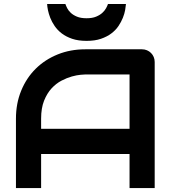

<svg xmlns="http://www.w3.org/2000/svg" viewBox="-20 -949 874 969"><path d="M760.7 0H633.8V-171.9H187.5V0H60.5V-350.1Q60.5 -426.8 86.9 -491.2Q113.3 -555.7 160.2 -602.1Q207 -648.4 271 -674.3Q335 -700.2 410.6 -700.2H696.8Q710 -700.2 721.7 -695.3Q733.4 -690.4 742.2 -681.6Q751 -672.9 755.9 -661.1Q760.7 -649.4 760.7 -636.2ZM187.5 -298.8H633.8V-573.2H410.6Q404.8 -573.2 386 -571.5Q367.2 -569.8 342.5 -563Q317.9 -556.2 290.5 -542Q263.2 -527.8 240.2 -502.9Q217.3 -478 202.4 -440.7Q187.5 -403.3 187.5 -350.1ZM615.7 -928.7Q614.7 -916.5 611.6 -898.2Q608.4 -879.9 600.1 -859.1Q591.8 -838.4 577.9 -817.6Q564 -796.9 542 -780.3Q520 -763.7 489.5 -753.2Q459 -742.7 417 -742.7Q375 -742.7 344.2 -753.2Q313.5 -763.7 291.7 -780.3Q270 -796.9 255.9 -817.6Q241.7 -838.4 233.6 -859.1Q225.6 -879.9 221.9 -898.2Q218.3 -916.5 217.8 -928.7H310.1Q313 -919.9 319.1 -907.7Q325.2 -895.5 337.2 -884.3Q349.1 -873 368.4 -865Q387.7 -856.9 417 -856.9Q445.8 -856.9 465.1 -865Q484.4 -873 496.6 -884.3Q508.8 -895.5 515.4 -907.7Q522 -919.9 524.9 -928.7Z"/></svg>

Font: Audiowide
Style: Regular
Weight: 400
Version: Version 1.003